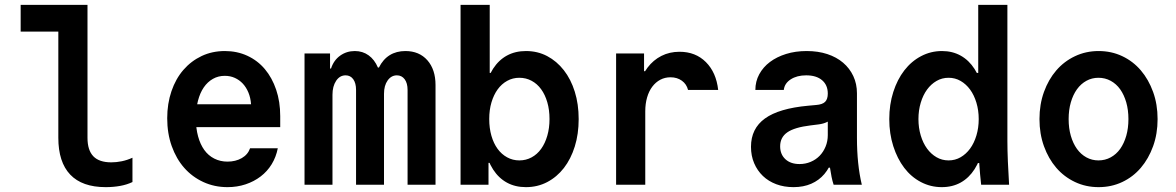

<svg xmlns="http://www.w3.org/2000/svg" viewBox="-20 -760 4840 790"><path d="M340 -193V-740H65V-630H220V-193Q220 -93 269 -41.5Q318 10 415 10Q446 10 474 5Q502 0 525 -11V-111Q503 -101 481 -96.5Q459 -92 438 -92Q388 -92 364 -117Q340 -142 340 -193Z M728 -237H1133V-282Q1133 -341.6 1116.3 -390.9Q1099.6 -440.1 1069.8 -475.6Q1040 -511 997.8 -530.5Q955.6 -550 905.4 -550Q853 -550 809.7 -529.5Q766.4 -509 734.7 -472.5Q703 -436 685.5 -384.8Q668 -333.5 668 -273.3Q668 -211 686.6 -158.8Q705.2 -106.6 738.1 -69.3Q771 -32 816.7 -11Q862.4 10 916 10Q955.6 10 990.3 -1.5Q1025 -13 1052.5 -34Q1080 -55 1098 -84.5Q1116 -114 1123 -150H1009Q1000 -124 974.8 -109.5Q949.6 -95 916 -95Q886.2 -95 861.6 -107.5Q837 -120 820.5 -143Q804 -166 795 -199Q786 -232 786 -272.7Q786 -312.6 794.5 -345.3Q803 -378 818.5 -400.5Q834 -423 856 -435.5Q878 -448 905 -448Q927.5 -448 946.2 -439.5Q965 -431 979 -416Q993 -401 1002 -379.5Q1011 -358 1013 -331H728Z M1233 0H1348V-370Q1348 -405 1363 -427.5Q1378 -450 1402 -450Q1422 -450 1433.5 -434Q1445 -418 1445 -390V0H1560V-374Q1560 -408 1575 -429Q1590 -450 1613 -450Q1633 -450 1645 -434Q1657 -418 1657 -390V0H1772V-410Q1772 -474 1738.5 -512Q1705 -550 1648 -550Q1611 -550 1583.5 -533Q1556 -516 1539 -482H1535Q1521 -515 1496.5 -532.5Q1472 -550 1440 -550Q1406 -550 1379.5 -531Q1353 -512 1342 -478H1338V-540H1233Z M2144 10Q2191.7 10 2231.5 -10.8Q2271.3 -31.6 2300.2 -68.8Q2329 -106 2345 -157.3Q2361 -208.6 2361 -270Q2361 -331.4 2345 -382.7Q2329 -434 2299.9 -471.2Q2270.8 -508.4 2231.4 -529.2Q2192 -550 2144 -550Q2100 -550 2066 -531.5Q2032 -513 2009 -477.5Q1986 -442 1974 -390Q1962 -338 1962 -270Q1962 -203 1974 -150.5Q1986 -98 2009 -62.5Q2032 -27 2066 -8.5Q2100 10 2144 10ZM2117 -100Q2089.6 -100 2066.6 -112.7Q2043.6 -125.3 2027.3 -147.7Q2011 -170 2002 -201.3Q1993 -232.6 1993 -270.3Q1993 -308 2002.2 -338.9Q2011.5 -369.9 2027.7 -392.3Q2043.9 -414.6 2066.8 -427.3Q2089.7 -440 2117 -440Q2144.2 -440 2167.3 -427.6Q2190.3 -415.3 2206.6 -392.8Q2222.9 -370.4 2231.9 -339.3Q2241 -308.2 2241 -270Q2241 -233 2231.9 -201.6Q2222.9 -170.3 2206.6 -147.6Q2190.3 -124.9 2167.3 -112.5Q2144.2 -100 2117 -100ZM1875 0H1990V-90H1998L1976 -250L2003 -460H1995V-740H1875Z M2635 0V-302Q2635 -333 2642.5 -359Q2650 -385 2664 -403.5Q2678 -422 2697 -432Q2716 -442 2739 -442Q2766 -442 2785.5 -428Q2805 -414 2811 -390H2935Q2927 -462 2884.5 -504.5Q2842 -547 2776 -547Q2735 -547 2701.5 -530Q2668 -513 2644.5 -482Q2621 -451 2608 -407.5Q2595 -364 2595 -311L2638 -467H2630V-540H2515V0Z M3386 -375Q3386 -352 3375 -341Q3364 -330 3338 -328L3305 -325Q3185 -314 3127.5 -272.5Q3070 -231 3070 -156Q3070 -119 3083 -88.5Q3096 -58 3119 -36Q3142 -14 3174 -2Q3206 10 3245 10Q3286 10 3318 -4Q3350 -18 3372 -44Q3394 -70 3406 -107.5Q3418 -145 3418 -193L3365 -70H3395Q3398 -50 3401.5 -32.5Q3405 -15 3410 0H3526Q3516 -42 3511 -90Q3506 -138 3506 -193V-376Q3506 -415 3491 -447Q3476 -479 3449 -502Q3422 -525 3384 -537.5Q3346 -550 3299 -550Q3253 -550 3214.5 -538Q3176 -526 3148 -505Q3120 -484 3104 -454.5Q3088 -425 3088 -390H3205Q3208 -417 3233.5 -433.5Q3259 -450 3297 -450Q3339 -450 3362.5 -430Q3386 -410 3386 -375ZM3386 -292V-204Q3386 -179 3377 -157Q3368 -135 3352.5 -119Q3337 -103 3315.5 -94Q3294 -85 3270 -85Q3233 -85 3211.5 -105Q3190 -125 3190 -158Q3190 -195 3219.5 -215.5Q3249 -236 3315 -244L3347 -248Q3389 -253 3408 -278.5Q3427 -304 3427 -352Z M3855 10Q3899 10 3933 -9Q3967 -28 3990 -64Q4013 -100 4025.5 -152Q4038 -204 4038 -270Q4038 -336 4025.5 -388Q4013 -440 3990 -476Q3967 -512 3933 -531Q3899 -550 3856 -550Q3810 -550 3770 -529Q3730 -508 3701 -470.5Q3672 -433 3655.5 -381.5Q3639 -330 3639 -270Q3639 -210 3655.5 -158.5Q3672 -107 3700.5 -69.5Q3729 -32 3769 -11Q3809 10 3855 10ZM3883 -100Q3856 -100 3833.5 -113Q3811 -126 3794.5 -148.5Q3778 -171 3768.5 -202.5Q3759 -234 3759 -270Q3759 -306 3768.5 -337.5Q3778 -369 3794.5 -391.5Q3811 -414 3833.5 -427Q3856 -440 3883 -440Q3910 -440 3932.5 -427Q3955 -414 3971.5 -391.5Q3988 -369 3997.5 -337.5Q4007 -306 4007 -270Q4007 -234 3997.5 -202.5Q3988 -171 3971.5 -148.5Q3955 -126 3932.5 -113Q3910 -100 3883 -100ZM4017 0H4132Q4129 -48 4127 -95Q4125 -142 4125 -180V-740H4005V-460H3997L4024 -250L4007 -170Q4007 -122 4009.5 -83.5Q4012 -45 4017 0ZM3995 -89H4005H4009H4019L4007 -101Z M4500.4 10Q4553 10 4597.5 -11Q4642 -32 4674 -69.5Q4706 -107 4724.5 -158.2Q4743 -209.4 4743 -270Q4743 -330.6 4724.5 -381.8Q4706 -433 4674 -470.5Q4642 -508 4597.4 -529Q4552.9 -550 4500.4 -550Q4448 -550 4403.2 -528.8Q4358.3 -507.6 4326.2 -470.3Q4294 -433 4275.5 -381.8Q4257 -330.6 4257 -270Q4257 -209.4 4275.5 -158.2Q4294 -107 4326.1 -69.7Q4358.2 -32.4 4403 -11.2Q4447.7 10 4500.4 10ZM4499.6 -100Q4472.9 -100 4450.2 -112.4Q4427.5 -124.8 4411.2 -147.4Q4395 -170 4386 -201.2Q4377 -232.4 4377 -270Q4377 -307.6 4386 -338.8Q4395 -370 4411.2 -392.6Q4427.5 -415.2 4450.2 -427.6Q4472.9 -440 4499.6 -440Q4527 -440 4550 -427.5Q4573 -415 4589.1 -392.5Q4605.1 -369.9 4614.1 -338.7Q4623 -307.6 4623 -270Q4623 -232.4 4614.1 -201.3Q4605.1 -170.1 4589.1 -147.5Q4573 -125 4550 -112.5Q4527 -100 4499.6 -100Z"/></svg>

Font: CommitMonoV143 ExtLt
Style: Regular
Weight: 200
Monospace: yes
Designer: Eigil Nikolajsen
Foundry: Eigil Nikolajsen
Version: Version 1.143